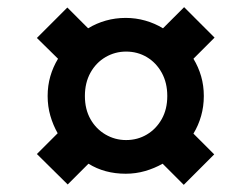

<svg xmlns="http://www.w3.org/2000/svg" viewBox="-20 -568 698 536"><path d="M217 -300Q217 -263 232.5 -235.5Q248 -208 274.5 -192.5Q301 -177 332 -177Q364 -177 390 -192.5Q416 -208 431.5 -235.5Q447 -263 447 -300Q447 -337 431.5 -365Q416 -393 390 -408.5Q364 -424 332 -424Q301 -424 274.5 -408.5Q248 -393 232.5 -365Q217 -337 217 -300ZM83 -138 141 -196Q128 -219 120.5 -245Q113 -271 113 -300Q113 -329 120.5 -355Q128 -381 142 -404L83 -462L168 -547L226 -489Q249 -503 275.5 -510.5Q302 -518 331 -518Q359 -518 385.5 -510.5Q412 -503 435 -489L494 -548L579 -463L520 -404Q534 -381 541.5 -355Q549 -329 549 -300Q549 -271 541.5 -244.5Q534 -218 520 -195L578 -137L493 -52L434 -111Q411 -98 385 -90.5Q359 -83 331 -83Q272 -83 227 -111L169 -53Z"/></svg>

Font: Playfair Display
Style: Bold Italic
Weight: 700
Italic angle: -14°
Designer: Claus Eggers Sørensen
Foundry: Claus Eggers Sørensen
Version: Version 1.203